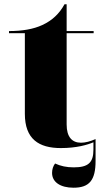

<svg xmlns="http://www.w3.org/2000/svg" viewBox="-20 -681 484 896"><path d="M264 10C337 10 388 -5 416 -17V17C416 78 392 100 324 100C290 100 263 94 237 82C228 94 223 109 223 126C223 169 262 195 323 195C397 195 426 160 426 70V-32C401 -21 378 -15 358 -15C316 -15 291 -42 291 -100V-526H417V-536H291V-661H281C257 -617 223 -585 177 -564C136 -545 84 -536 22 -536V-526H96V-150C96 -32 161 10 264 10Z"/></svg>

Font: Noto Serif Display Black
Style: Regular
Weight: 900
Designer: Monotype Design Team
Foundry: Monotype Imaging Inc.
Version: Version 2.009